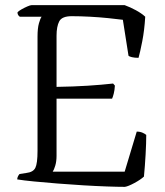

<svg xmlns="http://www.w3.org/2000/svg" viewBox="-20 -727 642 747"><path d="M466 0Q439 0 396.5 -1.5Q354 -3 304 -6Q254 -9 204 -13Q154 -17 112.5 -21Q71 -25 47 -29Q47 -35 50 -41Q53 -47 56 -50L82 -54Q109 -57 117.5 -74Q126 -91 126 -140V-585Q126 -617 131.5 -636.5Q137 -656 142 -662H57Q54 -664 51 -668Q48 -672 48 -679Q52 -684 63.5 -690.5Q75 -697 86.5 -702Q98 -707 103 -707H465Q487 -699 509 -687Q531 -675 545 -662Q542 -610 533.5 -566.5Q525 -523 519 -502Q504 -502 493.5 -504.5Q483 -507 480 -510L458 -650Q435 -653 401 -656.5Q367 -660 329.5 -662Q292 -664 259 -664Q221 -664 210.5 -644Q200 -624 200 -588V-389Q266 -390 321 -393.5Q376 -397 420 -402L427 -394Q426 -376 422.5 -362.5Q419 -349 416 -343H200V-121Q200 -99 195 -82.5Q190 -66 185 -59H465L512 -215Q525 -215 535 -210.5Q545 -206 549 -202Q549 -171 546.5 -126Q544 -81 540 -40Q527 -28 503 -15Q479 -2 466 0Z"/></svg>

Font: Texturina 72pt Light
Style: Regular
Weight: 300
Designer: Guillermo Torres Carreño
Foundry: Omnibus-Type
Version: Version 1.002; ttfautohint (v1.8.3)